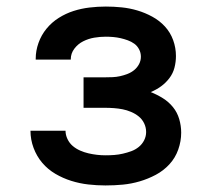

<svg xmlns="http://www.w3.org/2000/svg" viewBox="-20 -558 640 586"><path d="M302 8Q276 8 249.5 5Q223 2 197.5 -6Q172 -14 149 -27.5Q126 -41 109 -61Q92 -81 82.5 -106.5Q73 -132 73 -159Q73 -159 73 -159Q73 -159 73 -159H180Q180 -146 186 -133.5Q192 -121 202 -112.5Q212 -104 224.5 -98.5Q237 -93 250 -90Q263 -87 276 -85.5Q289 -84 302 -84Q316 -84 329 -85Q342 -86 355 -89Q368 -92 380.5 -96.5Q393 -101 403.5 -109.5Q414 -118 420 -130Q426 -142 426 -155Q426 -155 426 -155Q426 -155 426 -155Q426 -169 420 -181.5Q414 -194 403.5 -202.5Q393 -211 380 -216.5Q367 -222 354 -224.5Q341 -227 327.5 -228Q314 -229 300 -229H235V-322H300Q312 -322 323.5 -322.5Q335 -323 346.5 -325.5Q358 -328 369.5 -332.5Q381 -337 390 -344.5Q399 -352 404.5 -362.5Q410 -373 410 -385Q410 -397 404.5 -407.5Q399 -418 390 -424.5Q381 -431 370 -435Q359 -439 348 -441.5Q337 -444 325.5 -445Q314 -446 303 -446Q285 -446 267.5 -443Q250 -440 234 -432Q218 -424 207 -409.5Q196 -395 196 -377Q196 -377 196 -377Q196 -377 196 -376H89Q89 -377 89 -377.5Q89 -378 89 -379Q89 -403 97.5 -427Q106 -451 122 -470.5Q138 -490 159.5 -503.5Q181 -517 204.5 -524.5Q228 -532 253 -535Q278 -538 303 -538Q327 -538 351.5 -535.5Q376 -533 399.5 -526Q423 -519 445 -507Q467 -495 483.5 -477Q500 -459 508.5 -435.5Q517 -412 517 -387Q517 -369 512.5 -351.5Q508 -334 497 -319.5Q486 -305 471.5 -294.5Q457 -284 440 -277Q460 -269 477.5 -258Q495 -247 508 -231Q521 -215 527 -194.5Q533 -174 533 -153Q533 -127 524 -101.5Q515 -76 497 -56.5Q479 -37 455.5 -24.5Q432 -12 406.5 -4.5Q381 3 355 5.5Q329 8 302 8Z"/></svg>

Font: Iosevka Curly SmBdEx
Style: Regular
Weight: 600
Width: 7
Monospace: yes
Designer: Belleve Invis
Foundry: Belleve Invis
Version: Version 11.1.0; ttfautohint (v1.8.3)